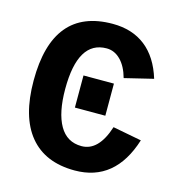

<svg xmlns="http://www.w3.org/2000/svg" viewBox="-102 -760 804 860"><g transform="rotate(15 300.0 -329.5)"><path d="M185.5 -332.5Q185.5 -222.7 219.7 -163.1Q253.9 -103.5 321.8 -103.5Q400.9 -103.5 439 -222.7L572.3 -197.3Q507.3 9.8 320.3 9.8Q183.1 9.8 111.1 -77.4Q39.1 -164.6 39.1 -332.5Q39.1 -668.9 316.4 -668.9Q407.2 -668.9 468.5 -621.1Q529.8 -573.2 558.6 -479L425.8 -446.8Q411.6 -498.5 383.3 -527.1Q355 -555.7 318.4 -555.7Q185.5 -555.7 185.5 -332.5ZM249 -262.7V-411.6H390.1V-262.7Z"/></g></svg>

Font: Cousine
Style: Bold
Weight: 700
Monospace: yes
Designer: Steve Matteson
Foundry: Ascender Corporation
Version: Version 1.20